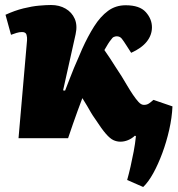

<svg xmlns="http://www.w3.org/2000/svg" viewBox="-20 -552 711 767"><path d="M240 -190Q249 -212 257.5 -235Q266 -258 275.5 -280.5Q285 -303 293.5 -322Q302 -341 308 -356Q331 -407 356 -446.5Q381 -486 411.5 -508.5Q442 -531 482 -531Q538 -531 562.5 -503.5Q587 -476 587 -443Q587 -412 566.5 -386Q546 -360 504 -341L486 -369Q474 -388 466.5 -397.5Q459 -407 446 -407Q441 -407 435 -404.5Q429 -402 424 -394Q418 -387 411.5 -376.5Q405 -366 397 -352Q409 -335 419.5 -319Q430 -303 441 -285.5Q452 -268 466 -247Q477 -229 488.5 -209.5Q500 -190 511.5 -173Q523 -156 533.5 -144.5Q544 -133 555 -133Q567 -133 575.5 -139Q584 -145 593 -153L669 -127Q667 -82 656 -33.5Q645 15 628.5 59.5Q612 104 592.5 139.5Q573 175 552 195L488 167Q495 142 501.5 113.5Q508 85 514 53.5Q520 22 523 -8L519 -10Q506 2 491 8Q476 14 461 14Q447 14 433.5 8Q420 2 403 -17.5Q386 -37 360 -77Q350 -91 343 -103Q336 -115 328 -129Q320 -143 309 -160Q299 -134 290 -109Q281 -84 271.5 -57Q262 -30 252 0H54L88 -391Q89 -402 86 -413Q83 -424 68 -424Q57 -424 46 -420.5Q35 -417 24 -413L2 -493Q39 -510 73.5 -518.5Q108 -527 136.5 -529.5Q165 -532 184 -532Q217 -532 242 -517.5Q267 -503 278.5 -477Q290 -451 282 -415L232 -191Z"/></svg>

Font: Literata 18pt Black
Style: Italic
Weight: 900
Italic angle: -2°
Designer: Latin by Veronika Burian and Jose Scaglione. Greek by Irene Vlachou. Cyrillic by Vera Evstafieva
Foundry: TypeTogether
Version: Version 3.103;gftools[0.9.29]